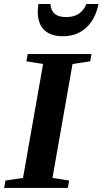

<svg xmlns="http://www.w3.org/2000/svg" viewBox="-30 -919 501 939"><path d="M226.6 -48.8 308.1 -36.1 301.8 0H-9.8L-3.4 -36.1L82.5 -48.8L180.7 -606L99.1 -619.1L105.5 -654.8H417.5L411.1 -619.1L324.7 -606ZM276.9 -741.7Q218.3 -741.7 186.5 -772.2Q154.8 -802.7 154.8 -861.3Q154.8 -879.4 157.7 -899.4H216.8Q220.2 -835.4 293.5 -835.4Q366.7 -835.4 392.6 -899.4H451.7Q436.5 -824.2 390.9 -783Q345.2 -741.7 276.9 -741.7Z"/></svg>

Font: Liberation Serif
Style: Bold Italic
Weight: 700
Italic angle: -16.333°
Designer: Steve Matteson
Foundry: Ascender Corporation
Version: Version 2.1.5